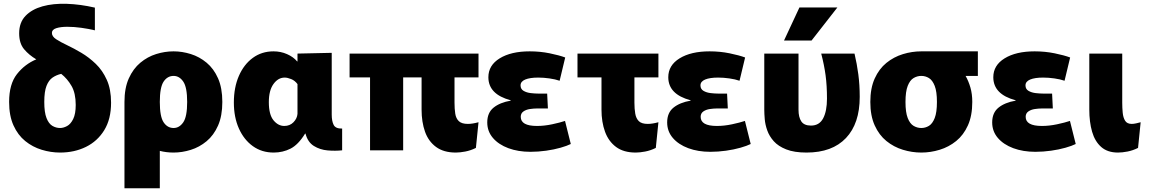

<svg xmlns="http://www.w3.org/2000/svg" viewBox="-20 -808 6190 1032"><path d="M577 -256Q577 -168 540.5 -108.5Q504 -49 442 -18.5Q380 12 303 12Q253 12 204 -3Q155 -18 115.5 -50Q76 -82 52.5 -134Q29 -186 29 -260Q29 -356 71 -409.5Q113 -463 175 -489Q136 -512 109.5 -543.5Q83 -575 83 -629Q83 -687 117 -722.5Q151 -758 208.5 -774Q266 -790 339 -787.5Q412 -785 490 -767V-645Q457 -653 417.5 -658.5Q378 -664 342 -664Q306 -664 282.5 -656.5Q259 -649 259 -631Q259 -612 282 -597Q305 -582 341 -565Q377 -548 417.5 -524Q458 -500 494.5 -465Q531 -430 554 -379Q577 -328 577 -256ZM218 -260Q218 -204 230 -173.5Q242 -143 261.5 -131.5Q281 -120 303 -120Q321 -120 340.5 -130.5Q360 -141 373.5 -168.5Q387 -196 387 -244Q387 -307 364.5 -346Q342 -385 309 -411Q283 -405 262.5 -391Q242 -377 230 -346.5Q218 -316 218 -260Z M649 204V-260Q649 -335 672.5 -387Q696 -439 734.5 -471Q773 -503 819.5 -517.5Q866 -532 913 -532Q959 -532 1005.5 -517.5Q1052 -503 1090.5 -471Q1129 -439 1152 -387Q1175 -335 1175 -260Q1175 -185 1152 -133Q1129 -81 1090.5 -49Q1052 -17 1005.5 -2.5Q959 12 913 12Q874 12 839 3V204ZM913 -120Q944 -120 965 -150.5Q986 -181 986 -260Q986 -339 965 -369.5Q944 -400 913 -400Q880 -400 859.5 -369.5Q839 -339 839 -260Q839 -181 859.5 -150.5Q880 -120 913 -120Z M1451 12Q1387 12 1339 -22.5Q1291 -57 1264 -117.5Q1237 -178 1237 -257Q1237 -338 1264 -400Q1291 -462 1339 -497Q1387 -532 1450 -532Q1489 -532 1523 -517Q1557 -502 1577 -478H1579V-520L1763 -524V-192Q1763 -157 1773.5 -136.5Q1784 -116 1819 -117V0Q1782 4 1741 0.5Q1700 -3 1667 -23.5Q1634 -44 1622 -90H1620Q1583 -30 1541.5 -9Q1500 12 1451 12ZM1508 -131Q1538 -131 1557.5 -151Q1577 -171 1579 -196V-356Q1565 -375 1545 -383Q1525 -391 1510 -391Q1475 -391 1450 -356.5Q1425 -322 1425 -259Q1425 -192 1450 -161.5Q1475 -131 1508 -131Z M2147 0H1969V-392H1859V-520H2552V-392H2423V-256Q2423 -223 2427 -197Q2431 -171 2446.5 -156.5Q2462 -142 2495 -142Q2519 -142 2552 -151L2538 -13Q2510 1 2481 6.5Q2452 12 2430 12Q2365 12 2324 -18Q2283 -48 2264.5 -100Q2246 -152 2246 -219V-392H2147Z M2831 8Q2765 8 2712.5 -11.5Q2660 -31 2629.5 -66.5Q2599 -102 2599 -150Q2599 -202 2633 -229.5Q2667 -257 2725 -267V-269Q2605 -301 2605 -393Q2605 -457 2666 -494.5Q2727 -532 2827 -532Q2883 -532 2934.5 -521.5Q2986 -511 3018 -499L2988 -374Q2965 -382 2933.5 -386.5Q2902 -391 2873 -391Q2828 -391 2803 -380.5Q2778 -370 2778 -349Q2778 -329 2794.5 -319.5Q2811 -310 2833.5 -307.5Q2856 -305 2873 -305H2921L2925 -225H2867Q2849 -225 2828.5 -222Q2808 -219 2793.5 -209Q2779 -199 2779 -180Q2779 -131 2866 -131Q2906 -131 2948 -140Q2990 -149 3017 -158L3048 -34Q3028 -24 2993 -14Q2958 -4 2915.5 2Q2873 8 2831 8Z M3397 12Q3332 12 3291.5 -18Q3251 -48 3232 -100Q3213 -152 3213 -219V-392H3084V-520H3519V-392H3390V-256Q3390 -223 3394.5 -197Q3399 -171 3414 -156.5Q3429 -142 3462 -142Q3486 -142 3519 -151L3505 -13Q3477 1 3448 6.5Q3419 12 3397 12Z M3798 8Q3732 8 3679.5 -11.5Q3627 -31 3596.5 -66.5Q3566 -102 3566 -150Q3566 -202 3600 -229.5Q3634 -257 3692 -267V-269Q3572 -301 3572 -393Q3572 -457 3633 -494.5Q3694 -532 3794 -532Q3850 -532 3901.5 -521.5Q3953 -511 3985 -499L3955 -374Q3932 -382 3900.5 -386.5Q3869 -391 3840 -391Q3795 -391 3770 -380.5Q3745 -370 3745 -349Q3745 -329 3761.5 -319.5Q3778 -310 3800.5 -307.5Q3823 -305 3840 -305H3888L3892 -225H3834Q3816 -225 3795.5 -222Q3775 -219 3760.5 -209Q3746 -199 3746 -180Q3746 -131 3833 -131Q3873 -131 3915 -140Q3957 -149 3984 -158L4015 -34Q3995 -24 3960 -14Q3925 -4 3882.5 2Q3840 8 3798 8Z M4315 12Q4249 12 4206 -5Q4163 -22 4139 -49Q4115 -76 4104 -107Q4093 -138 4090.5 -167.5Q4088 -197 4088 -218V-520H4272V-218Q4272 -178 4287 -155.5Q4302 -133 4339 -133Q4384 -133 4404.5 -172Q4425 -211 4425 -278Q4425 -348 4417.5 -403.5Q4410 -459 4394 -520H4573Q4586 -465 4593.5 -408.5Q4601 -352 4601 -287Q4601 -144 4527 -66Q4453 12 4315 12ZM4194 -590 4277 -768H4481L4342 -590Z M4932 12Q4882 12 4833 -3Q4784 -18 4744.5 -50Q4705 -82 4681.5 -134Q4658 -186 4658 -260Q4658 -334 4681.5 -386Q4705 -438 4744.5 -470Q4784 -502 4833 -517Q4882 -532 4932 -532H4933H5236V-400H5170Q5186 -372 5196 -337.5Q5206 -303 5206 -260Q5206 -186 5182.5 -134Q5159 -82 5119.5 -50Q5080 -18 5031 -3Q4982 12 4932 12ZM4932 -120Q4954 -120 4973 -131.5Q4992 -143 5004 -173.5Q5016 -204 5016 -260Q5016 -316 5004 -346.5Q4992 -377 4973 -388.5Q4954 -400 4932 -400Q4910 -400 4890.5 -388.5Q4871 -377 4859 -346.5Q4847 -316 4847 -260Q4847 -204 4859 -173.5Q4871 -143 4890.5 -131.5Q4910 -120 4932 -120Z M5545 8Q5479 8 5426.5 -11.5Q5374 -31 5343.5 -66.5Q5313 -102 5313 -150Q5313 -202 5347 -229.5Q5381 -257 5439 -267V-269Q5319 -301 5319 -393Q5319 -457 5380 -494.5Q5441 -532 5541 -532Q5597 -532 5648.5 -521.5Q5700 -511 5732 -499L5702 -374Q5679 -382 5647.5 -386.5Q5616 -391 5587 -391Q5542 -391 5517 -380.5Q5492 -370 5492 -349Q5492 -329 5508.5 -319.5Q5525 -310 5547.5 -307.5Q5570 -305 5587 -305H5635L5639 -225H5581Q5563 -225 5542.5 -222Q5522 -219 5507.5 -209Q5493 -199 5493 -180Q5493 -131 5580 -131Q5620 -131 5662 -140Q5704 -149 5731 -158L5762 -34Q5742 -24 5707 -14Q5672 -4 5629.5 2Q5587 8 5545 8Z M6097 -13Q6069 1 6040.5 6.5Q6012 12 5989 12Q5933 12 5899 -18Q5865 -48 5850 -100Q5835 -152 5835 -219V-520H6012V-256Q6012 -229 6014.5 -202.5Q6017 -176 6027.5 -159Q6038 -142 6063 -142Q6073 -142 6087 -145Q6101 -148 6111 -151Z"/></svg>

Font: Murecho ExtraBold
Style: Regular
Weight: 800
Designer: Neil Summerour
Foundry: Positype
Version: Version 1.010; ttfautohint (v1.8.3)